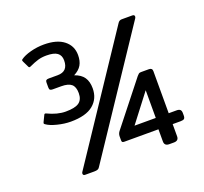

<svg xmlns="http://www.w3.org/2000/svg" viewBox="-120 -836 1039 977"><g transform="rotate(-20 399.0 -347.5)"><path d="M77 -312Q73 -315 72.5 -317Q72 -319 74 -324L91 -359Q94 -365 102 -361Q154 -336 199 -336Q250 -336 271.5 -351.5Q293 -367 293 -402Q293 -436 276 -450.5Q259 -465 221 -465H175Q165 -465 161 -468.5Q157 -472 157 -482V-508Q157 -517 161 -520.5Q165 -524 175 -524H223Q280 -524 280 -584Q280 -611 262 -624.5Q244 -638 203 -638Q178 -638 157.5 -632Q137 -626 109 -613Q101 -609 98 -615L81 -650Q79 -655 79 -657Q79 -659 83 -662Q102 -676 137.5 -685.5Q173 -695 210 -695Q280 -695 318 -665Q356 -635 356 -585Q356 -553 343.5 -531.5Q331 -510 302 -495Q337 -483 352.5 -460Q368 -437 368 -401Q368 -345 328 -312Q288 -279 206 -279Q172 -279 134 -288.5Q96 -298 77 -312ZM170 -10Q170 -15 173 -19L605 -667Q613 -680 626 -680H684Q696 -680 696 -670Q696 -666 693 -661L260 -12Q256 -5 249 -2.5Q242 0 231 0H182Q170 0 170 -10ZM611 -24V-90H427Q419 -90 416 -92.5Q413 -95 413 -102V-124Q413 -139 424 -152L605 -381Q611 -388 615 -391Q619 -394 627 -394H670Q688 -394 688 -377V-149H731Q744 -149 750 -143.5Q756 -138 756 -125V-112Q756 -99 750.5 -94.5Q745 -90 731 -90H688V-24Q688 0 662 0H637Q611 0 611 -24ZM618 -149V-299L503 -149Z"/></g></svg>

Font: Mitr Light
Style: Regular
Weight: 300
Designer: Thanarat Vachiruckul
Foundry: Cadson Demak
Version: Version 1.002